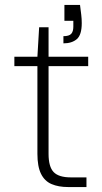

<svg xmlns="http://www.w3.org/2000/svg" viewBox="-20 -755 412 775"><path d="M255 0Q216 0 188 -12Q160 -24 145.5 -53.5Q131 -83 131 -134V-488H38V-526H131L138 -645H176V-526H336V-488H176V-134Q176 -82 196.5 -60.5Q217 -39 266 -39H329V0ZM236 -580V-609Q259 -609 267.5 -618.5Q276 -628 276 -647V-671H240V-735H303Q306 -712 308 -695Q310 -678 310 -662Q310 -614 290 -597Q270 -580 236 -580Z"/></svg>

Font: DM Sans 9pt ExtraLight
Style: Regular
Weight: 250
Version: Version 4.004;gftools[0.9.30]